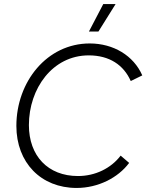

<svg xmlns="http://www.w3.org/2000/svg" viewBox="-20 -920 724 950"><path d="M359 10C465 10 564 -40 619 -114L577 -150C529 -87 451 -49 366 -49C217 -49 123 -149 123 -301C123 -482 240 -646 419 -646C522 -646 592 -598 627 -519L684 -547C641 -645 541 -705 424 -705C213 -705 61 -516 61 -297C61 -115 183 10 359 10ZM552 -900H491L420 -764H467Z"/></svg>

Font: Fixel Display Light
Style: Italic
Weight: 300
Italic angle: -10°
Designer: AlfaBravo + MacPaw
Foundry: Kyrylo Tkachov, Marchela Mozhyna, Serhii Makarenko, Maria Weinstein, Zakhar Kryvoshyya
Version: Version 1.210;Glyphs 3.2 (3217)